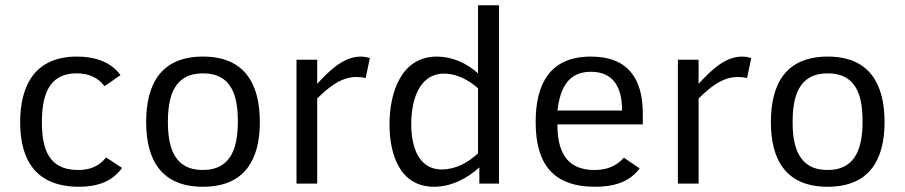

<svg xmlns="http://www.w3.org/2000/svg" viewBox="-20 -701 3454 733"><path d="M282 12C346 12 407 -5 446 -60L385 -100C357 -65 322 -52 278 -52C163 -52 140 -137 140 -234C140 -327 160 -421 273 -421C315 -421 353 -407 379 -372L440 -414C402 -468 336 -485 274 -485C116 -485 57 -379 57 -234C57 -84 122 12 282 12Z M755 12C913 12 972 -90 972 -235C972 -381 914 -485 755 -485C596 -485 538 -382 538 -235C538 -89 597 12 755 12ZM755 -421C867 -421 888 -331 888 -238C888 -145 867 -52 754 -52C643 -52 621 -143 621 -235C621 -329 642 -421 755 -421Z M1112 -473V0H1191V-325C1232 -365 1280 -407 1340 -407C1352 -407 1364 -406 1376 -403L1392 -479C1381 -483 1369 -485 1357 -485C1289 -485 1234 -427 1191 -381V-473Z M1637 12C1702 12 1763 -19 1810 -62V0H1885V-681H1805V-421C1762 -460 1706 -485 1648 -485C1508 -485 1467 -341 1467 -226C1467 -116 1504 12 1637 12ZM1676 -420C1724 -420 1770 -395 1805 -364V-116C1769 -81 1719 -54 1667 -54C1572 -54 1550 -151 1550 -228C1550 -309 1575 -420 1676 -420Z M2252 12C2318 12 2381 -3 2422 -58L2362 -99C2332 -65 2294 -52 2249 -52C2139 -52 2108 -128 2108 -226H2434V-268C2434 -401 2377 -485 2236 -485C2078 -485 2025 -379 2025 -235C2025 -79 2088 12 2252 12ZM2236 -427C2328 -427 2355 -359 2355 -279H2108C2118 -357 2144 -427 2236 -427Z M2568 -473V0H2647V-325C2688 -365 2736 -407 2796 -407C2808 -407 2820 -406 2832 -403L2848 -479C2837 -483 2825 -485 2813 -485C2745 -485 2690 -427 2647 -381V-473Z M3140 12C3298 12 3357 -90 3357 -235C3357 -381 3299 -485 3140 -485C2981 -485 2923 -382 2923 -235C2923 -89 2982 12 3140 12ZM3140 -421C3252 -421 3273 -331 3273 -238C3273 -145 3252 -52 3139 -52C3028 -52 3006 -143 3006 -235C3006 -329 3027 -421 3140 -421Z"/></svg>

Font: Logix
Style: Regular
Weight: 400
Designer: Michael Lee Finney
Version: Version 1.06